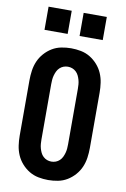

<svg xmlns="http://www.w3.org/2000/svg" viewBox="-103 -1010 705 1078"><g transform="rotate(10 250.0 -471.5)"><path d="M250 8Q222 8 194 2.5Q166 -3 142 -17.5Q118 -32 99 -53.5Q80 -75 69 -100.5Q58 -126 54 -154Q50 -182 50 -210V-525Q50 -553 54 -581Q58 -609 69 -634.5Q80 -660 99 -681.5Q118 -703 142 -717.5Q166 -732 194 -737.5Q222 -743 250 -743Q278 -743 306 -737.5Q334 -732 358 -717.5Q382 -703 401 -681.5Q420 -660 431 -634.5Q442 -609 446 -581Q450 -553 450 -525V-210Q450 -182 446 -154Q442 -126 431 -100.5Q420 -75 401 -53.5Q382 -32 358 -17.5Q334 -3 306 2.5Q278 8 250 8ZM250 -97Q263 -97 275 -101.5Q287 -106 296.5 -115Q306 -124 311.5 -135.5Q317 -147 320.5 -159.5Q324 -172 325 -185Q326 -198 326 -210V-525Q326 -537 325 -550Q324 -563 320.5 -575.5Q317 -588 311.5 -599.5Q306 -611 296.5 -620Q287 -629 275 -633.5Q263 -638 250 -638Q237 -638 225 -633.5Q213 -629 203.5 -620Q194 -611 188.5 -599.5Q183 -588 179.5 -575.5Q176 -563 175 -550Q174 -537 174 -525V-210Q174 -198 175 -185Q176 -172 179.5 -159.5Q183 -147 188.5 -135.5Q194 -124 203.5 -115Q213 -106 225 -101.5Q237 -97 250 -97ZM284 -819V-951H416V-819ZM84 -819V-951H216V-819Z"/></g></svg>

Font: Iosevka SS04 Extrabold
Style: Regular
Weight: 800
Monospace: yes
Designer: Belleve Invis
Foundry: Belleve Invis
Version: Version 19.0.0; ttfautohint (v1.8.4)